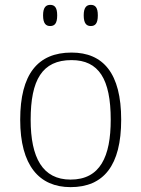

<svg xmlns="http://www.w3.org/2000/svg" viewBox="-20 -759 581 789"><path d="M353 -652C371 -652 382 -662 382 -696C382 -729 371 -739 353 -739C336 -739 324 -729 324 -696C324 -662 336 -652 353 -652ZM186 -652C204 -652 215 -662 215 -696C215 -729 204 -739 186 -739C169 -739 157 -729 157 -696C157 -662 169 -652 186 -652ZM270 10C406 10 478 -79 478 -267C478 -458 404 -543 274 -543C135 -543 63 -454 63 -267C63 -79 141 10 270 10ZM270 -21C155 -21 106 -111 106 -267C106 -430 153 -512 274 -512C386 -512 435 -434 435 -267C435 -116 392 -21 270 -21Z"/></svg>

Font: Noto Serif Telugu ExtraLight
Style: Regular
Weight: 200
Designer: Jelle Bosma - Monotype Design Team
Foundry: Monotype Imaging Inc.
Version: Version 2.005